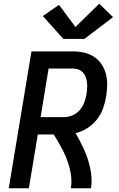

<svg xmlns="http://www.w3.org/2000/svg" viewBox="-20 -1011 640 1031"><path d="M27 0 149 -735H371Q402 -735 431 -728.5Q460 -722 484 -706.5Q508 -691 524.5 -667Q541 -643 548.5 -614.5Q556 -586 555.5 -555.5Q555 -525 550 -494Q545 -462 533.5 -429.5Q522 -397 500.5 -369.5Q479 -342 449 -323Q419 -304 386 -296Q399 -274 410.5 -251.5Q422 -229 432.5 -205.5Q443 -182 451 -157.5Q459 -133 464.5 -107Q470 -81 471.5 -54Q473 -27 469 0H361Q365 -27 363 -54Q361 -81 354.5 -106Q348 -131 339 -155Q330 -179 318.5 -201.5Q307 -224 294.5 -246Q282 -268 269 -289H183L135 0ZM324 -382Q347 -382 370 -392Q393 -402 409 -421Q425 -440 433 -462.5Q441 -485 445 -508Q447 -523 448 -539Q449 -555 447 -569.5Q445 -584 440 -598Q435 -612 425 -622.5Q415 -633 400.5 -638Q386 -643 371 -643H241L198 -382ZM320 -802 210 -925 297 -985 385 -866 513 -991 587 -919 433 -802Z"/></svg>

Font: Iosevka Curly SmBdEx
Style: Italic
Weight: 600
Width: 7
Italic angle: -9°
Monospace: yes
Designer: Belleve Invis
Foundry: Belleve Invis
Version: Version 11.1.0; ttfautohint (v1.8.3)